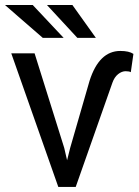

<svg xmlns="http://www.w3.org/2000/svg" viewBox="-22 -739 548 759"><path d="M231.9 -154.3 243.2 -105.5 255.4 -154.3 332 -419.4Q369.6 -537.6 453.6 -537.6Q488.3 -537.6 505.4 -525.9L495.1 -453.6Q488.8 -457.5 474.6 -457.5Q459.5 -457.5 444.8 -445.8Q430.2 -434.1 422.4 -412.1L277.3 0H208.5L22.5 -528.3H114.7ZM229.5 -589.4H147L-2.4 -719.2H107.4ZM356.9 -589.4H283.7L163.6 -719.2H264.2Z"/></svg>

Font: Noboto
Style: Regular
Weight: 400
Designer: Google
Version: Version 2.001101; 2014